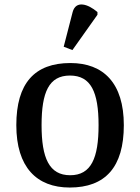

<svg xmlns="http://www.w3.org/2000/svg" viewBox="-20 -829 627 859"><path d="M304 -605 416 -763V-775C373 -812 319 -828 305 -775L265 -620ZM292 10C451 10 534 -81 534 -269C534 -457 443 -547 295 -547C135 -547 53 -457 53 -269C53 -81 144 10 292 10ZM294 -45C200 -45 166 -122 166 -269C166 -417 199 -491 293 -491C387 -491 421 -417 421 -269C421 -122 388 -45 294 -45Z"/></svg>

Font: Noto Serif Medium
Style: Regular
Weight: 500
Designer: Monotype Design Team
Foundry: Monotype Imaging Inc.
Version: Version 2.013